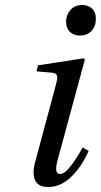

<svg xmlns="http://www.w3.org/2000/svg" viewBox="-20 -735 403 767"><path d="M244 -649Q244 -675 261.5 -695Q279 -715 309 -715Q332 -715 347.5 -701Q363 -687 363 -660Q363 -630 345.5 -611.5Q328 -593 299 -593Q275 -593 259.5 -607.5Q244 -622 244 -649ZM120 -86 204 -399Q211 -425 207 -434.5Q203 -444 183 -445L126 -450L132 -474L314 -502L319 -497L210 -95Q195 -40 220 -40Q239 -40 265 -75Q291 -110 310 -146L334 -132Q306 -69 264.5 -28.5Q223 12 172 12Q133 12 120.5 -14.5Q108 -41 120 -86Z"/></svg>

Font: Lingua Franca
Style: Italic
Weight: 400
Italic angle: -13°
Version: Version 1.19